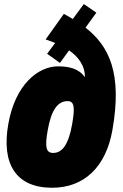

<svg xmlns="http://www.w3.org/2000/svg" viewBox="-20 -905 597 935"><path d="M396.5 -770.5 449.2 -843.3 388.2 -885.3 334.5 -812.5C320.3 -821.3 306.2 -829.1 291 -837.4L202.1 -712.9C210.4 -710 227.5 -704.6 248.5 -695.8L209.5 -643.1L272 -598.6L316.4 -659.7C357.4 -631.3 393.6 -589.4 393.6 -529.3C375 -553.7 345.2 -582 263.7 -582C164.6 -582 54.2 -492.7 20.5 -301.3C-14.2 -106 58.1 9.3 233.9 9.3C389.2 9.3 495.6 -91.3 527.3 -271C576.2 -547.9 512.2 -679.7 396.5 -770.5ZM331.5 -301.3C314.5 -204.1 284.7 -160.2 238.8 -160.2C203.6 -160.2 197.8 -189.5 212.4 -271C229.5 -368.7 260.7 -412.6 309.1 -412.6C341.8 -412.6 345.7 -383.3 331.5 -301.3Z"/></svg>

Font: Decalotype Black Italic
Style: Regular
Weight: 900
Italic angle: -10°
Designer: Alfredo Marco Pradil
Foundry: Alfredo Marco Pradil
Version: Version 1.0